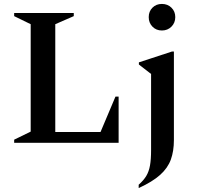

<svg xmlns="http://www.w3.org/2000/svg" viewBox="-20 -726 1006 976"><path d="M52 0V-16L136 -57V-603L52 -644V-660H355V-644L261 -603V-55H491L567 -235H583V0ZM803 -571Q774 -571 755 -590.5Q736 -610 736 -639Q736 -668 755 -687Q774 -706 803 -706Q832 -706 851.5 -687Q871 -668 871 -639Q871 -610 851.5 -590.5Q832 -571 803 -571ZM685 230V213Q710 191 723.5 168.5Q737 146 742.5 115Q748 84 748 37V-350L686 -398V-409L854 -464H864V-14Q864 42 848.5 85Q833 128 794 163Q755 198 685 230Z"/></svg>

Font: Spectral SemiBold
Style: Regular
Weight: 600
Designer: Jean-Baptiste Levee
Foundry: Production Type
Version: Version 2.001